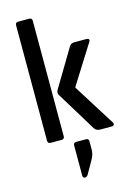

<svg xmlns="http://www.w3.org/2000/svg" viewBox="-139 -770 733 1076"><g transform="rotate(-15 228.0 -232.5)"><path d="M353 -510H425Q434 -510 437.5 -504.5Q441 -499 435 -490L294 -266V-262L446 -20Q451 -12 447.5 -6Q444 0 433 0H368Q345 0 334 -17L193 -248Q186 -261 193 -275L324 -494Q333 -510 353 -510ZM143 0H80Q63 0 63 -17V-686Q63 -703 80 -703H143Q160 -703 160 -686V-17Q160 0 143 0ZM292 48V95Q292 126 274 155L232 229Q224 238 217 238Q203 238 203 222V49Q203 32 219 32H277Q292 32 292 48Z"/></g></svg>

Font: Rajdhani SemiBold
Style: Regular
Weight: 600
Designer: Satya Rajpurohit, Jyotish Sonowal
Foundry: Indian Type Foundry
Version: Version 1.201 February 1, 2022